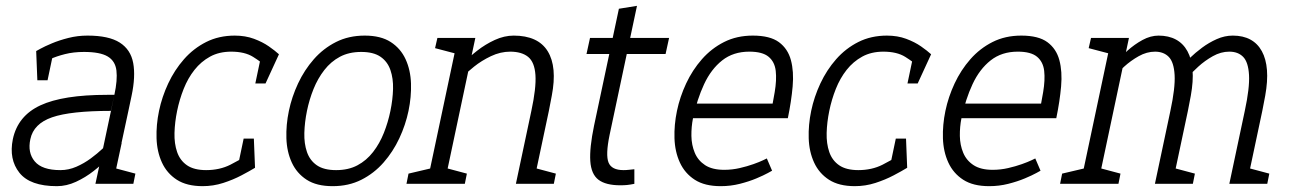

<svg xmlns="http://www.w3.org/2000/svg" viewBox="-20 -630 4421 658"><path d="M175 8Q83 8 46.5 -38Q10 -84 24 -153Q41 -233 118.5 -269Q196 -305 347 -305H372L360 -250Q222 -250 158.5 -228Q95 -206 84 -153Q74 -107 99 -77Q124 -47 187 -47ZM122 -413 104 -455Q104 -455 118.5 -463Q133 -471 158 -481.5Q183 -492 214.5 -500Q246 -508 280 -508L268 -452Q232 -452 202.5 -444.5Q173 -437 152.5 -427.5Q132 -418 122 -413ZM420 -250 372 -305Q383 -356 379 -388.5Q375 -421 349 -436.5Q323 -452 268 -452L280 -508Q353 -508 390.5 -484Q428 -460 436.5 -414Q445 -368 431 -302ZM369 -160 397 -140Q397 -140 384.5 -125Q372 -110 350.5 -88Q329 -66 301 -44Q273 -22 240.5 -7Q208 8 175 8L187 -47Q215 -47 241.5 -58.5Q268 -70 291 -87Q314 -104 331.5 -120.5Q349 -137 359 -148.5Q369 -160 369 -160ZM376 -45 320 -60 372 -305 420 -250ZM320 -60 397 -140 367 0H307ZM357 0 369 -55 444 -35 437 0ZM143 -355H108L104 -455H164Z M675 8Q620 8 586 -14Q552 -36 535 -73Q518 -110 516.5 -156Q515 -202 525 -250Q535 -298 556.5 -344Q578 -390 610.5 -427Q643 -464 686.5 -486Q730 -508 785 -508L773 -453Q731 -453 700 -436Q669 -419 646.5 -390.5Q624 -362 609.5 -325.5Q595 -289 587 -250Q579 -211 578 -174.5Q577 -138 587 -109Q597 -80 621 -63.5Q645 -47 687 -47ZM674 8 686 -47Q733 -47 769.5 -65.5Q806 -84 828 -99L854 -55Q836 -44 807.5 -29Q779 -14 745 -3Q711 8 674 8ZM892 -402Q876 -417 847.5 -435Q819 -453 772 -453L784 -508Q821 -508 850.5 -497Q880 -486 901.5 -471Q923 -456 936 -444ZM815 -155H850L854 -55H794ZM855 -344 876 -444H936L890 -344Z M970 -250Q980 -298 1001.5 -344Q1023 -390 1055.5 -427Q1088 -464 1131.5 -486Q1175 -508 1230 -508Q1285 -508 1319 -486Q1353 -464 1370 -427Q1387 -390 1388.5 -344Q1390 -298 1380 -250Q1370 -202 1348.5 -156Q1327 -110 1294.5 -73Q1262 -36 1218.5 -14Q1175 8 1120 8Q1065 8 1031 -14Q997 -36 980 -73Q963 -110 961.5 -156Q960 -202 970 -250ZM1032 -250Q1024 -211 1023 -174.5Q1022 -138 1032 -109Q1042 -80 1066 -63.5Q1090 -47 1132 -47Q1174 -47 1205 -63.5Q1236 -80 1258.5 -109Q1281 -138 1295.5 -174.5Q1310 -211 1318 -250Q1326 -289 1327 -325Q1328 -361 1318 -390Q1308 -419 1284 -435.5Q1260 -452 1218 -452Q1176 -452 1145 -435.5Q1114 -419 1091.5 -390Q1069 -361 1054.5 -325Q1040 -289 1032 -250Z M1861 -250H1801Q1818 -329 1815 -373Q1812 -417 1790 -435Q1768 -453 1728 -453L1740 -508Q1824 -508 1857 -454.5Q1890 -401 1871 -302ZM1549 -500H1609L1503 0H1443ZM1801 -250H1861L1808 0H1748ZM1549 -350 1519 -360Q1519 -360 1531.5 -375Q1544 -390 1565.5 -412Q1587 -434 1615 -456Q1643 -478 1675.5 -493Q1708 -508 1741 -508L1729 -453Q1695 -453 1662.5 -437.5Q1630 -422 1604.5 -401.5Q1579 -381 1564 -365.5Q1549 -350 1549 -350ZM1547 -445 1471 -465 1479 -500H1559ZM1493 0 1505 -55 1580 -35 1573 0ZM1373 0 1380 -35 1465 -55 1453 0ZM1798 0 1810 -55 1885 -35 1878 0Z M1990 -445 2002 -500H2273L2261 -445ZM2154 -50V0Q2139 3 2129 4Q2119 5 2106 5Q2056 5 2031 -14Q2006 -33 2003 -78Q2000 -123 2016 -200L2101 -600L2163 -610L2069 -167Q2055 -99 2065.5 -73Q2076 -47 2117 -47Q2126 -47 2134.5 -48Q2143 -49 2154 -50Z M2560 -508 2548 -453Q2493 -453 2455 -423Q2417 -393 2393 -341.5Q2369 -290 2355 -225L2300 -250Q2310 -298 2331.5 -344Q2353 -390 2385.5 -427Q2418 -464 2461.5 -486Q2505 -508 2560 -508ZM2608 -87 2626 -45Q2626 -45 2611.5 -37Q2597 -29 2572 -18.5Q2547 -8 2515.5 0Q2484 8 2450 8L2462 -48Q2489 -48 2515 -54Q2541 -60 2562 -67.5Q2583 -75 2595.5 -81Q2608 -87 2608 -87ZM2300 -250 2355 -225Q2349 -195 2349.5 -164Q2350 -133 2361 -106.5Q2372 -80 2396.5 -64Q2421 -48 2462 -48L2450 8Q2395 8 2361 -14Q2327 -36 2310 -73Q2293 -110 2291.5 -156Q2290 -202 2300 -250ZM2349 -275H2680V-225H2339ZM2560 -508Q2619 -508 2649.5 -485.5Q2680 -463 2690.5 -424Q2701 -385 2696.5 -334Q2692 -283 2680 -225H2618Q2628 -273 2635 -314.5Q2642 -356 2638.5 -387Q2635 -418 2614 -435.5Q2593 -453 2548 -453Z M2910 8Q2855 8 2821 -14Q2787 -36 2770 -73Q2753 -110 2751.5 -156Q2750 -202 2760 -250Q2770 -298 2791.5 -344Q2813 -390 2845.5 -427Q2878 -464 2921.5 -486Q2965 -508 3020 -508L3008 -453Q2966 -453 2935 -436Q2904 -419 2881.5 -390.5Q2859 -362 2844.5 -325.5Q2830 -289 2822 -250Q2814 -211 2813 -174.5Q2812 -138 2822 -109Q2832 -80 2856 -63.5Q2880 -47 2922 -47ZM2909 8 2921 -47Q2968 -47 3004.5 -65.5Q3041 -84 3063 -99L3089 -55Q3071 -44 3042.5 -29Q3014 -14 2980 -3Q2946 8 2909 8ZM3127 -402Q3111 -417 3082.5 -435Q3054 -453 3007 -453L3019 -508Q3056 -508 3085.5 -497Q3115 -486 3136.5 -471Q3158 -456 3171 -444ZM3050 -155H3085L3089 -55H3029ZM3090 -344 3111 -444H3171L3125 -344Z M3480 -508 3468 -453Q3413 -453 3375 -423Q3337 -393 3313 -341.5Q3289 -290 3275 -225L3220 -250Q3230 -298 3251.5 -344Q3273 -390 3305.5 -427Q3338 -464 3381.5 -486Q3425 -508 3480 -508ZM3528 -87 3546 -45Q3546 -45 3531.5 -37Q3517 -29 3492 -18.5Q3467 -8 3435.5 0Q3404 8 3370 8L3382 -48Q3409 -48 3435 -54Q3461 -60 3482 -67.5Q3503 -75 3515.5 -81Q3528 -87 3528 -87ZM3220 -250 3275 -225Q3269 -195 3269.5 -164Q3270 -133 3281 -106.5Q3292 -80 3316.5 -64Q3341 -48 3382 -48L3370 8Q3315 8 3281 -14Q3247 -36 3230 -73Q3213 -110 3211.5 -156Q3210 -202 3220 -250ZM3269 -275H3600V-225H3259ZM3480 -508Q3539 -508 3569.5 -485.5Q3600 -463 3610.5 -424Q3621 -385 3616.5 -334Q3612 -283 3600 -225H3538Q3548 -273 3555 -314.5Q3562 -356 3558.5 -387Q3555 -418 3534 -435.5Q3513 -453 3468 -453Z M3784 -350 3759 -360Q3759 -360 3770 -375Q3781 -390 3800 -412Q3819 -434 3843.5 -456Q3868 -478 3895.5 -493Q3923 -508 3951 -508L3939 -453Q3910 -453 3882.5 -437.5Q3855 -422 3832.5 -401.5Q3810 -381 3797 -365.5Q3784 -350 3784 -350ZM3991 -250Q4008 -329 4005.5 -373Q4003 -417 3985.5 -435Q3968 -453 3938 -453L3950 -508Q3985 -508 4010 -494.5Q4035 -481 4049.5 -454.5Q4064 -428 4067 -390Q4070 -352 4061 -302L4051 -250ZM4038 -350 4020 -390Q4020 -390 4030 -402Q4040 -414 4058 -431.5Q4076 -449 4099.5 -466.5Q4123 -484 4150 -496Q4177 -508 4205 -508L4193 -453Q4164 -453 4136.5 -437.5Q4109 -422 4086.5 -401.5Q4064 -381 4051 -365.5Q4038 -350 4038 -350ZM3683 0 3789 -500H3849L3743 0ZM3938 0 3991 -250H4051L3998 0ZM4193 0 4246 -250H4306L4253 0ZM4246 -250Q4263 -329 4260.5 -373Q4258 -417 4240.5 -435Q4223 -453 4193 -453L4205 -508Q4240 -508 4265 -494.5Q4290 -481 4304.5 -454.5Q4319 -428 4322 -390Q4325 -352 4316 -302L4306 -250ZM3613 0 3620 -35 3705 -55 3693 0ZM3733 0 3745 -55 3820 -35 3813 0ZM4243 0 4255 -55 4330 -35 4323 0ZM3787 -445 3711 -465 3719 -500H3799ZM3988 0 4000 -55 4075 -35 4068 0Z"/></svg>

Font: Epunda Slab Light
Style: Italic
Weight: 300
Italic angle: -12°
Designer: Simon Atzbach
Foundry: typofactur
Version: Version 1.102